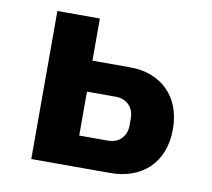

<svg xmlns="http://www.w3.org/2000/svg" viewBox="-63 -587 727 659"><g transform="rotate(10 300.0 -258.0)"><path d="M85.9 0H361.9C468 0 546.9 -65 546.9 -185C546.9 -304 468 -369 366.1 -369H234V-516H85.9ZM234 -108V-261H334.2C372.9 -261 398.1 -235.1 398.1 -196V-172.9C398.1 -133.9 372.9 -108 334.2 -108Z"/></g></svg>

Font: Margiela Mono Bold
Style: Regular
Weight: 700
Designer: Mike Abbink, Paul van der Laan, Pieter van Rosmalen
Foundry: Bold Monday
Version: Version 2.003 2021